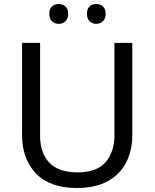

<svg xmlns="http://www.w3.org/2000/svg" viewBox="-20 -1021 771 958"><path d="M640 -345Q640 -271 610 -211.5Q580 -152 518.5 -117.5Q457 -83 362 -83Q229 -83 159.5 -155.5Q90 -228 90 -347V-807H180V-344Q180 -257 226.5 -209Q273 -161 367 -161Q464 -161 507.5 -212.5Q551 -264 551 -345V-807H640ZM226 -952Q226 -978 240 -989.5Q254 -1001 273 -1001Q292 -1001 306 -989.5Q320 -978 320 -952Q320 -927 306 -914.5Q292 -902 273 -902Q254 -902 240 -914.5Q226 -927 226 -952ZM414 -952Q414 -978 427.5 -989.5Q441 -1001 460 -1001Q479 -1001 493 -989.5Q507 -978 507 -952Q507 -927 493 -914.5Q479 -902 460 -902Q441 -902 427.5 -914.5Q414 -927 414 -952Z"/></svg>

Font: Noto Sans Kannada UI
Style: Regular
Weight: 400
Designer: Jelle Bosma - Monotype Design Team
Foundry: Monotype Imaging Inc.
Version: Version 2.005; ttfautohint (v1.8.4.7-5d5b)